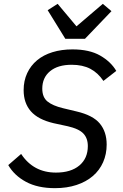

<svg xmlns="http://www.w3.org/2000/svg" viewBox="-20 -967 640 999"><path d="M266 12Q176 12 115 -21Q54 -54 23 -108L90 -166Q154 -69 271 -69Q349 -69 393 -106Q437 -143 437 -207Q437 -248 413.5 -272.5Q390 -297 333 -310L259 -326Q178 -345 140.5 -388Q103 -431 103 -498Q103 -547 121.5 -586.5Q140 -626 173 -653.5Q206 -681 253 -695.5Q300 -710 357 -710Q445 -710 501 -678Q557 -646 585 -598L518 -546Q490 -588 450 -609Q410 -630 353 -630Q281 -630 240.5 -596.5Q200 -563 200 -506Q200 -461 227 -439Q254 -417 308 -404L379 -387Q464 -367 499.5 -324Q535 -281 535 -215Q535 -165 516.5 -123Q498 -81 463 -51Q428 -21 378 -4.5Q328 12 266 12ZM320 -765 228 -914 280 -947 378 -830 515 -947 560 -909 422 -765Z"/></svg>

Font: IBM Plex Mono Text
Style: Italic
Weight: 450
Italic angle: -9°
Monospace: yes
Designer: Mike Abbink, Paul van der Laan, Pieter van Rosmalen
Foundry: Bold Monday
Version: Version 2.1